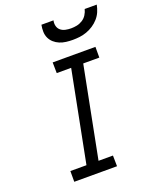

<svg xmlns="http://www.w3.org/2000/svg" viewBox="-161 -983 872 1076"><g transform="rotate(-20 275.0 -445.0)"><path d="M347 0H92V-64H188L294 -606H208L207 -670H462V-606H366L260 -64H346ZM357 -750Q337 -750 317 -752.5Q297 -755 279 -762.5Q261 -770 247 -782.5Q233 -795 225 -812Q217 -829 216.5 -849Q216 -869 220 -890H292Q288 -873 292 -857Q296 -841 308 -831Q320 -821 336.5 -817.5Q353 -814 370 -814Q387 -814 404.5 -817.5Q422 -821 438 -831Q454 -841 464 -857Q474 -873 478 -890H550Q546 -869 537.5 -849Q529 -829 514 -812Q499 -795 480 -782.5Q461 -770 440 -762.5Q419 -755 398 -752.5Q377 -750 357 -750Z"/></g></svg>

Font: Lode
Style: Italic
Weight: 400
Italic angle: -11°
Monospace: yes
Designer: Belleve Invis
Foundry: Belleve Invis
Version: Version 29.2.0; ttfautohint (v1.8.3)